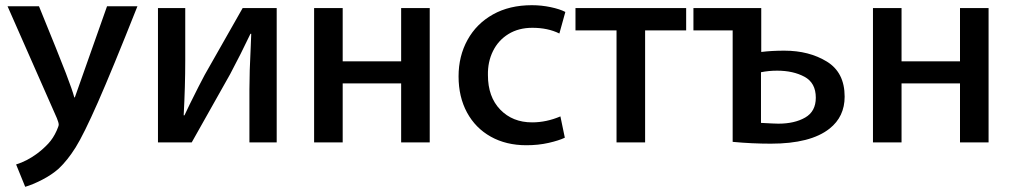

<svg xmlns="http://www.w3.org/2000/svg" viewBox="-20 -520 3897 739"><path d="M266 -145H268L392 -496H509Q411 -249 356.5 -125.5Q302 -2 271 47.5Q240 97 206 129Q179 153 142 172Q105 191 77 199L42 113Q84 100 123 71Q147 53 166 32.5Q185 12 198 -17Q206 -35 206 -40Q206 -48 199 -65L9 -496H130Q208 -305 233.5 -238.5Q259 -172 266 -145Z M687 -76H690L710 -118Q749 -197 768 -232L914 -489H1045V28H940V-176Q940 -242 945 -339Q945 -352 947 -390H944Q907 -312 866 -235L718 28H588V-489H693V-286Q693 -189 687 -76Z M1524 -284V-489H1634V28H1524V-199H1299V28H1189V-489H1299V-284Z M2006 39Q1928 39 1869 6Q1810 -27 1777.5 -87Q1745 -147 1745 -226Q1745 -304 1779.5 -366.5Q1814 -429 1877.5 -464.5Q1941 -500 2027 -500Q2064 -500 2099.5 -492.5Q2135 -485 2156 -474L2133 -391Q2089 -413 2029 -413Q1976 -413 1937 -389Q1898 -365 1877.5 -323.5Q1857 -282 1858 -231Q1858 -147 1905.5 -98Q1953 -49 2028 -49Q2083 -49 2137 -72L2154 10Q2131 21 2091.5 30Q2052 39 2006 39Z M2463 -403V28H2353V-403H2195V-489H2621V-403Z M2999 -325Q3094 -325 3162.5 -283Q3231 -241 3231 -148Q3231 -71 3173 -25Q3100 33 2947 33Q2874 33 2800 26V-403H2649V-489H2910V-320Q2950 -325 2999 -325ZM2976 -44Q3038 -44 3079 -67.5Q3120 -91 3120 -144Q3120 -201 3076.5 -224.5Q3033 -248 2971 -248Q2939 -248 2909 -242V-47Q2963 -44 2976 -44Z M3675 -284V-489H3785V28H3675V-199H3450V28H3340V-489H3450V-284Z"/></svg>

Font: Gmarket Sans TTF Medium
Style: Regular
Weight: 500
Designer: Creative Director : Sungho Lee; Art Director : Kiwoong Choi; Project Manager : Sori Yang, Jongwook Yoon; Font Designer :
Foundry: Sandoll Inc.
Version: Version 1.000;hotconv 1.0.109;makeotfexe 2.5.65596